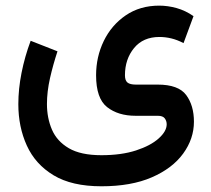

<svg xmlns="http://www.w3.org/2000/svg" viewBox="-20 -418 754 685"><path d="M341.8 246.6Q236.3 246.6 171.1 207.3Q106 168 75.7 101.3Q45.4 34.7 45.4 -46.4Q45.4 -100.6 56.9 -158.4Q68.4 -216.3 89.4 -272.5L185.1 -234.9Q169.4 -187.5 158.4 -139.2Q147.5 -90.8 147.5 -46.9Q147.5 2.9 165.3 44.4Q183.1 85.9 225.6 110.8Q268.1 135.7 341.8 135.7Q413.1 135.7 465.3 118.7Q517.6 101.6 546.1 75.9Q574.7 50.3 574.7 25.4Q574.7 13.7 567.9 4.4Q561 -4.9 543 -4.9H463.9Q401.4 -4.9 362.1 -35.9Q322.8 -66.9 322.8 -149.4Q322.8 -215.3 350.3 -272Q377.9 -328.6 428.7 -363.3Q479.5 -397.9 548.3 -397.9Q578.6 -397.9 610.1 -389.2Q641.6 -380.4 670.4 -360.4L634.8 -264.2Q612.3 -275.9 591.1 -281Q569.8 -286.1 548.8 -286.1Q490.7 -286.1 458.3 -246.6Q425.8 -207 425.8 -149.4Q425.8 -130.9 434.8 -123.5Q443.8 -116.2 464.8 -116.2H542.5Q616.7 -116.2 644.3 -78.9Q671.9 -41.5 671.9 16.1Q671.9 77.1 633.5 129.9Q595.2 182.6 521.7 214.6Q448.2 246.6 341.8 246.6Z"/></svg>

Font: Vazirmatn FD Medium
Style: Regular
Weight: 500
Designer: Saber Rastikerdar
Foundry: Saber Rastikerdar
Version: Version 33.003